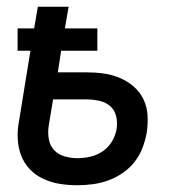

<svg xmlns="http://www.w3.org/2000/svg" viewBox="-20 -540 540 568"><path d="M209 8Q182 8 157 4Q132 0 109 -10.5Q86 -21 69 -38.5Q52 -56 43 -79Q34 -102 32.5 -128Q31 -154 36 -180L70 -390H32V-456H81L92 -520H183L172 -456H268V-390H161L151 -326H236Q262 -326 287 -322.5Q312 -319 334.5 -309.5Q357 -300 375.5 -284Q394 -268 404.5 -246Q415 -224 416.5 -198.5Q418 -173 414 -147Q410 -125 401.5 -102.5Q393 -80 378 -61Q363 -42 342.5 -28Q322 -14 299.5 -6Q277 2 254 5Q231 8 209 8ZM209 -72Q228 -72 247.5 -76.5Q267 -81 284 -92.5Q301 -104 311.5 -122Q322 -140 325 -159Q328 -178 323.5 -196.5Q319 -215 305.5 -226.5Q292 -238 273 -242Q254 -246 235 -246H137L124 -167Q121 -147 124.5 -128Q128 -109 140 -96Q152 -83 171 -77.5Q190 -72 209 -72Z"/></svg>

Font: Iosevka Medium
Style: Italic
Weight: 500
Italic angle: -9°
Monospace: yes
Designer: Belleve Invis
Foundry: Belleve Invis
Version: Version 32.5.0; ttfautohint (v1.8.4)